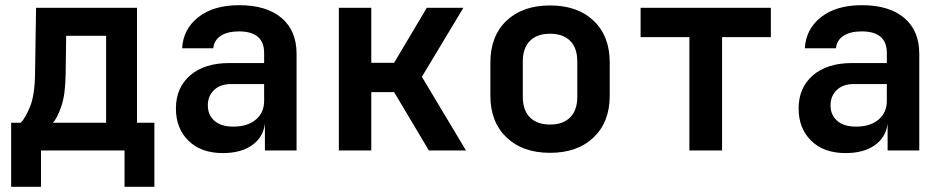

<svg xmlns="http://www.w3.org/2000/svg" viewBox="-20 -580 3640 740"><path d="M23 140V-107H60Q78 -125 96 -169.5Q114 -214 115 -295L119 -550H508V-107H575V140H460V0H138V140ZM184 -107H389V-442H235L233 -294Q232 -216 216.5 -170.5Q201 -125 184 -107Z M839 10Q755 10 706.5 -37.5Q658 -85 658 -162Q658 -242 713 -289.5Q768 -337 864 -337H998V-376Q998 -459 901 -459Q857 -459 831 -442Q805 -425 802 -394H682Q686 -468 744.5 -514Q803 -560 902 -560Q1007 -560 1065 -511Q1123 -462 1123 -373V0H1001V-103Q994 -50 951 -20Q908 10 839 10ZM879 -92Q934 -92 966 -119Q998 -146 998 -191V-256H870Q829 -256 805 -233Q781 -210 781 -174Q781 -137 806.5 -114.5Q832 -92 879 -92Z M1286 0V-550H1411V-338H1499L1625 -550H1766L1606 -284L1776 0H1633L1499 -225H1411V0Z M2100 9Q1994 9 1932 -50.5Q1870 -110 1870 -211V-339Q1870 -441 1932 -500Q1994 -559 2100 -559Q2206 -559 2268 -500Q2330 -441 2330 -339V-211Q2330 -110 2268 -50.5Q2206 9 2100 9ZM2100 -100Q2150 -100 2177.5 -127.5Q2205 -155 2205 -207V-343Q2205 -395 2177.5 -422.5Q2150 -450 2100 -450Q2050 -450 2022.5 -422.5Q1995 -395 1995 -343V-207Q1995 -155 2022.5 -127.5Q2050 -100 2100 -100Z M2637 0V-437H2449V-550H2951V-437H2763V0Z M3239 10Q3155 10 3106.5 -37.5Q3058 -85 3058 -162Q3058 -242 3113 -289.5Q3168 -337 3264 -337H3398V-376Q3398 -459 3301 -459Q3257 -459 3231 -442Q3205 -425 3202 -394H3082Q3086 -468 3144.5 -514Q3203 -560 3302 -560Q3407 -560 3465 -511Q3523 -462 3523 -373V0H3401V-103Q3394 -50 3351 -20Q3308 10 3239 10ZM3279 -92Q3334 -92 3366 -119Q3398 -146 3398 -191V-256H3270Q3229 -256 3205 -233Q3181 -210 3181 -174Q3181 -137 3206.5 -114.5Q3232 -92 3279 -92Z"/></svg>

Font: JetBrains Mono NL
Style: Bold
Weight: 700
Monospace: yes
Designer: Philipp Nurullin, Konstantin Bulenkov
Foundry: JetBrains
Version: Version 2.305; ttfautohint (v1.8.4.7-5d5b)